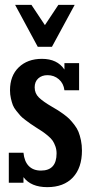

<svg xmlns="http://www.w3.org/2000/svg" viewBox="-20 -749 372 787"><path d="M286.1 -729 192.9 -557.1H134.8L42 -729H108.9L164.1 -646L219.2 -729ZM193.8 -311Q209.5 -301.8 218.3 -296.4Q227.1 -291 241.7 -280.3Q256.3 -269.5 265.1 -260.5Q273.9 -251.5 284.9 -237.3Q295.9 -223.1 301.8 -208.5Q307.6 -193.8 311.8 -174.1Q315.9 -154.3 315.9 -131.8Q315.9 -61 278.6 -21.5Q241.2 18.1 173.8 18.1Q106.9 18.1 76.2 -22.9V0H16.1V-123H76.2Q79.6 -87.4 97.9 -68.6Q116.2 -49.8 147.9 -49.8Q211.9 -49.8 211.9 -120.1Q211.9 -135.7 207 -149.4Q202.1 -163.1 195.6 -172.6Q189 -182.1 176 -192.9Q163.1 -203.6 153.6 -210Q144 -216.3 127 -227.1Q109.9 -238.3 105 -241.7Q100.1 -245.1 84.7 -256.6Q69.3 -268.1 63.7 -274.7Q58.1 -281.2 47.6 -293.9Q37.1 -306.6 32.7 -318.1Q28.3 -329.6 24.7 -345.5Q21 -361.3 21 -378.9Q21 -438.5 56.9 -473.1Q92.8 -507.8 151.9 -507.8Q214.8 -507.8 244.1 -463.9V-490.2H304.2V-378.9H244.1Q240.7 -407.2 221.2 -424.1Q201.7 -440.9 174.8 -440.9Q151.4 -440.9 136.7 -427.5Q122.1 -414.1 122.1 -391.1Q122.1 -366.2 139.4 -349.4Q156.7 -332.5 193.8 -311Z"/></svg>

Font: Margherita Bold
Style: Regular
Weight: 700
Designer: James Puckett
Foundry: Dunwich Type Founders
Version: Version 1.008;hotconv 1.0.109;makeotfexe 2.5.65596